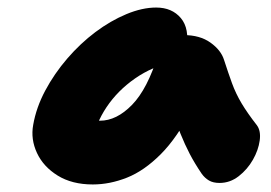

<svg xmlns="http://www.w3.org/2000/svg" viewBox="-20 -730 718 509"><path d="M226 -241Q171 -241 133 -264.5Q95 -288 78 -324.5Q61 -361 68 -399Q76 -445 100 -490Q124 -535 158.5 -575Q193 -615 233 -645Q273 -675 315 -692.5Q357 -710 394 -710Q436 -710 459.5 -682Q483 -654 474 -602Q471 -586 461 -577Q451 -568 440 -566Q384 -554 338 -522Q292 -490 262.5 -446Q233 -402 224 -351Q223 -343 222.5 -336Q222 -329 222 -321L172 -432Q192 -419 208.5 -414.5Q225 -410 245 -410Q289 -410 330 -452Q371 -494 399 -585Q407 -610 427.5 -623.5Q448 -637 467 -637Q510 -637 538 -617Q566 -597 574 -571Q585 -537 595 -509.5Q605 -482 620.5 -456Q636 -430 661 -398Q672 -383 668.5 -357.5Q665 -332 650.5 -306.5Q636 -281 613 -263Q590 -245 562 -245Q545 -245 534 -251.5Q523 -258 515 -269Q496 -297 483 -322Q470 -347 458.5 -375.5Q447 -404 434 -441L490 -443Q450 -365 406 -321Q362 -277 316.5 -259Q271 -241 226 -241Z"/></svg>

Font: Shantell Sans ExtraBold
Style: Italic
Weight: 800
Italic angle: -11°
Designer: Stephen Nixon, Anya Danilova, Shantell Martin
Foundry: Arrow Type
Version: Version 1.011;[c5ecc13dd]